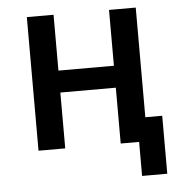

<svg xmlns="http://www.w3.org/2000/svg" viewBox="-49 -564 684 741"><g transform="rotate(-5 293.0 -193.5)"><path d="M471.7 131.8V0H400.4V-216.3H185.5V0H82V-517.6H185.5V-301.3H400.4V-517.6H503.9V-92.8H569.3V131.8Z"/></g></svg>

Font: Cascadia Mono PL
Style: Regular
Weight: 400
Monospace: yes
Designer: Aaron Bell
Foundry: Saja Typeworks
Version: Version 2404.023; ttfautohint (v1.8.4)